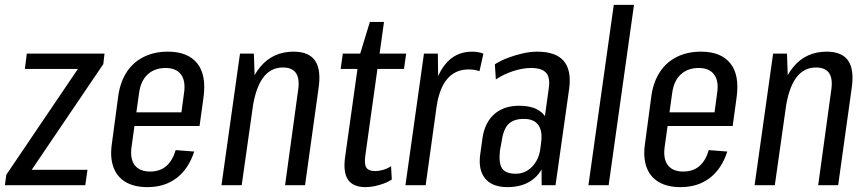

<svg xmlns="http://www.w3.org/2000/svg" viewBox="-32 -760 3563 788"><path d="M-6 -43 312 -513 313 -477H70L78 -540H397L392 -497L73 -26L72 -63H327L318 0H-12Z M573 8Q519 8 483.5 -13Q448 -34 433.5 -74Q419 -114 427 -169L454 -371Q463 -427 489.5 -466.5Q516 -506 559 -527Q602 -548 657 -548Q739 -548 777.5 -500Q816 -452 803 -359L787 -243H505L513 -299H727L708 -265L723 -376Q731 -427 711 -454Q691 -481 648 -481Q603 -481 574.5 -455Q546 -429 539 -380L508 -158Q501 -108 521 -82Q541 -56 584 -56Q624 -56 650 -78Q676 -100 689 -144L765 -138Q742 -67 693 -29.5Q644 8 573 8Z M1191 -386Q1199 -435 1183.5 -459Q1168 -483 1129 -483Q1078 -483 1047 -440Q1016 -397 1004 -312L960 -245L968 -302Q985 -425 1037 -486.5Q1089 -548 1173 -548Q1236 -548 1261.5 -510.5Q1287 -473 1275 -395L1220 0H1138ZM953 -540H1010L1015 -388L960 0H877Z M1468 8Q1417 8 1396 -23Q1375 -54 1385 -120L1442 -526L1486 -670H1544L1468 -126Q1462 -88 1471 -73Q1480 -58 1507 -58Q1524 -58 1541 -63Q1558 -68 1573 -78L1576 -23Q1561 -13 1542.5 -6.5Q1524 0 1505.5 4Q1487 8 1468 8ZM1375 -540H1635L1626 -477H1366Z M1708 -540H1765L1767 -374L1715 0H1632ZM1737 -340Q1752 -442 1794.5 -495Q1837 -548 1905 -548Q1917 -548 1929 -546Q1941 -544 1952 -540L1936 -468Q1916 -475 1891 -475Q1837 -475 1804 -436.5Q1771 -398 1760 -323Z M2190 -180 2220 -396Q2227 -441 2209.5 -461Q2192 -481 2148 -481Q2114 -481 2075 -468.5Q2036 -456 2003 -434L1999 -496Q2024 -512 2053.5 -523Q2083 -534 2114 -541Q2145 -548 2172 -548Q2249 -548 2281.5 -510Q2314 -472 2304 -396L2248 0H2191ZM2051 8Q1988 8 1959 -27.5Q1930 -63 1939 -127L1948 -192Q1957 -256 1996 -291Q2035 -326 2099 -326Q2166 -326 2197.5 -292Q2229 -258 2220 -193L2211 -128Q2202 -63 2160 -27.5Q2118 8 2051 8ZM2085 -47Q2123 -47 2150.5 -74.5Q2178 -102 2185 -145L2189 -176Q2195 -223 2177 -247.5Q2159 -272 2118 -272Q2075 -272 2054 -250Q2033 -228 2026 -175L2020 -143Q2014 -91 2028.5 -69Q2043 -47 2085 -47Z M2570 -740 2466 0H2383L2487 -740Z M2761 8Q2707 8 2671.5 -13Q2636 -34 2621.5 -74Q2607 -114 2615 -169L2642 -371Q2651 -427 2677.5 -466.5Q2704 -506 2747 -527Q2790 -548 2845 -548Q2927 -548 2965.5 -500Q3004 -452 2991 -359L2975 -243H2693L2701 -299H2915L2896 -265L2911 -376Q2919 -427 2899 -454Q2879 -481 2836 -481Q2791 -481 2762.5 -455Q2734 -429 2727 -380L2696 -158Q2689 -108 2709 -82Q2729 -56 2772 -56Q2812 -56 2838 -78Q2864 -100 2877 -144L2953 -138Q2930 -67 2881 -29.5Q2832 8 2761 8Z M3379 -386Q3387 -435 3371.5 -459Q3356 -483 3317 -483Q3266 -483 3235 -440Q3204 -397 3192 -312L3148 -245L3156 -302Q3173 -425 3225 -486.5Q3277 -548 3361 -548Q3424 -548 3449.5 -510.5Q3475 -473 3463 -395L3408 0H3326ZM3141 -540H3198L3203 -388L3148 0H3065Z"/></svg>

Font: Pathway Extreme Condensed
Style: Italic
Weight: 400
Width: 3
Italic angle: -8°
Version: Version 1.001;gftools[0.9.26]